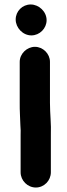

<svg xmlns="http://www.w3.org/2000/svg" viewBox="-20 -724 297 857"><path d="M68 -448V-265C68 -248 68 -231 69 -214L71 -164C72 -149 73 -135 72 -122V45C72 82 103 113 140 113C177 113 207 82 207 45V-122C209 -169 203 -217 203 -265V-448C203 -484 172 -515 136 -515C100 -515 68 -484 68 -448ZM50 -637C50 -600 82 -566 120 -566C157 -566 188 -597 188 -634C188 -672 154 -704 117 -704C80 -704 50 -674 50 -637Z"/></svg>

Font: Electronic
Style: UltThk
Weight: 900
Version: Version 1.011